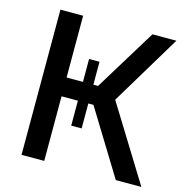

<svg xmlns="http://www.w3.org/2000/svg" viewBox="-105 -809 876 907"><g transform="rotate(15 333.0 -355.0)"><path d="M440 -366 647 -710H530L345 -408H322V-520H271V-408H191V-710H80V0H191V-316H271V-194H322V-316H347L541 0H666Z"/></g></svg>

Font: FIGSv2-sans-serif SemiBold
Style: Regular
Weight: 600
Designer: Matt McInerney, Pablo Impallari, Rodrigo Fuenzalida,Mirko Velimirovic
Foundry: Matt McInerney, Pablo Impallari, Rodrigo Fuenzalida
Version: Version 4.021;hotconv 1.0.109;makeotfexe 2.5.65596